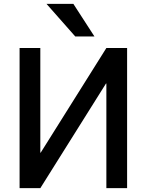

<svg xmlns="http://www.w3.org/2000/svg" viewBox="-20 -980 764 1000"><path d="M362 -960 472 -790H372L222 -960ZM642 0H534V-545H532L190 0H82V-730H190V-185H192L534 -730H642Z"/></svg>

Font: Mplus 1p Medium
Style: Regular
Weight: 500
Version: Version 1.061